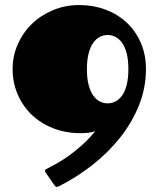

<svg xmlns="http://www.w3.org/2000/svg" viewBox="-20 -537 626 758"><path d="M29.8 -264.2Q29.8 -316.4 50.3 -362.5Q70.8 -408.7 106.4 -443.1Q142.1 -477.5 190.2 -497.3Q238.3 -517.1 293 -517.1Q347.7 -517.1 395.8 -499.3Q443.8 -481.4 479.5 -448.5Q515.1 -415.5 535.6 -368.7Q556.2 -321.8 556.2 -264.2Q556.2 -189.5 528.6 -121.1Q501 -52.7 454.1 6.3Q407.2 65.4 345.2 114Q283.2 162.6 213.9 197.8Q211.9 198.7 209.7 199.7Q207.5 200.7 205.1 200.7Q201.2 200.7 199 199Q196.8 197.3 193.4 192.4L160.2 144Q157.7 140.6 157.7 137.7Q157.7 133.8 160.2 132.1Q162.6 130.4 165 129.4Q182.6 120.6 205.1 107.9Q227.5 95.2 252.4 77.4Q277.3 59.6 304 35.6Q330.6 11.7 356 -19Q341.8 -14.6 328.1 -12.9Q314.5 -11.2 298.8 -11.2Q239.3 -11.2 189.7 -30.8Q140.1 -50.3 104.7 -84.5Q69.3 -118.7 49.6 -164.8Q29.8 -210.9 29.8 -264.2ZM404.8 -128.9Q420.9 -128.9 435.8 -136.5Q450.7 -144 462.2 -160.2Q473.6 -176.3 480.2 -201.9Q486.8 -227.5 486.8 -264.2Q486.8 -300.3 480.2 -325.9Q473.6 -351.6 462.2 -367.7Q450.7 -383.8 435.8 -391.4Q420.9 -398.9 404.8 -398.9Q388.7 -398.9 374 -391.4Q359.4 -383.8 347.9 -367.7Q336.4 -351.6 329.8 -325.9Q323.2 -300.3 323.2 -264.2Q323.2 -227.5 329.8 -201.9Q336.4 -176.3 347.9 -160.2Q359.4 -144 374 -136.5Q388.7 -128.9 404.8 -128.9Z"/></svg>

Font: Fascinate Cyrillic
Style: Regular
Weight: 900
Designer: Denis Ignatov
Foundry: Astigmatic (AOETI)
Version: Version 1.00 November 30, 2018, initial release